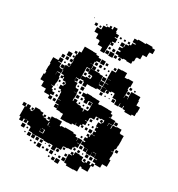

<svg xmlns="http://www.w3.org/2000/svg" viewBox="-218 -1063 1132 1224"><g transform="rotate(30 348.5 -451.0)"><path d="M361 -821H381V-829H359V-853H383V-831H387V-855H408V-864H420V-882H442V-888H418V-914H442V-920H480V-919H497V-925H545V-917H567V-885H545V-877H543V-849H515V-817H490V-812H487V-785H479V-763H443V-767H420V-762H382V-770H360V-792H381V-801H361ZM229 -793H203V-824H174V-858H205V-887H228V-894H244V-908H258V-894H268V-914H294V-890H300V-882H322V-860H305V-855H325V-827H305V-820H320V-802H302V-817H299V-793H297V-765H296V-736H266V-763H233V-789H229ZM217 -905H225V-897H217ZM129 -903H133V-899H129ZM152 -880H170V-862H152ZM394 -864V-878H408V-864ZM185 -877H197V-865H185ZM335 -877H347V-865H335ZM365 -877H377V-865H365ZM344 -844V-838H338V-844ZM332 -790H350V-772H332ZM304 -774V-788H318V-774ZM326 -766H356V-736H326ZM322 -740H300V-762H322ZM380 -742H362V-760H380ZM409 -743H393V-759H409ZM665 -185H663V-165H673V-117H639V-91H599V-100H578V-122H598V-125H573V-156H549V-154H572V-128H546V-151H545V-125H513V-151H510V-130H488V-152H509V-153H481V-159H457V-183H474V-190H458V-212H474V-223H461V-239H477V-226H482V-248H509V-250H488V-272H501V-280H488V-302H501V-306H484V-336H505V-343H491V-359H507V-345H513V-364H512V-365H489V-361H453V-337H428V-332H423V-307H404V-304H422V-278H404V-268H416V-254H402V-266H392V-248H366V-263H364V-246H343V-237H315V-235H263V-270H238V-273H211V-301H210V-280H188V-302H209V-307H185V-335H207V-337H185V-365H183V-387H175V-398H156V-424H175V-434H162V-448H176V-435H181V-448H176V-455H153V-476H147V-463H131V-479H144V-487H125V-513H122V-488H97V-484H122V-460H128V-422H125V-395H105V-392H120V-372H130V-361H149V-341H130V-332H150V-310H128V-330H88V-355H53V-389H27V-433H35V-452H30V-490H32V-510H28V-552H66V-574H92V-548H70V-544H92V-519H97V-514H121V-549H147V-553H149V-581H151V-599H148V-582H130V-600H147V-643H153V-667H169V-711H229V-710H258V-702H280V-693H301V-669H280V-660H272V-638H252V-637H275V-609H300V-610H338V-606H364V-577H365V-550H366V-574H392V-548H368V-543H391V-519H368V-512H339V-511H301V-489H277V-513H271V-519H247V-543H271V-549H299V-551H304V-572H300V-573H271V-605H246V-604H245V-578H246V-514H219V-494H220V-510H238V-492H222V-487H245V-461H249V-454H272V-428H252V-427H275V-395H273V-374H278V-392H300V-373H311V-370H338V-363H361V-346H366V-364H390V-370H393V-394H392V-424H368V-422H361V-399H337V-422H330V-429H307V-453H330V-460H368V-458H396V-457H425V-436H441V-439H497V-438H526V-422H540V-400H526V-398H546V-397H575V-365H546V-364H545V-345H547V-363H571V-340H575V-365H601V-369H637V-344H642V-341H669V-312H670V-270H668V-242H661V-219H645V-217H665ZM548 -552V-572H570V-555H572V-573H571V-609H637V-583H641V-550H668V-512H665V-485H644V-476H594V-487H575V-507H571V-489H547V-510H544V-486H514V-513H511V-516H484V-544H482V-548H459V-541H424V-516H394V-546H419V-547H395V-575H419V-577H395V-605H422V-606H394V-666H423V-697H451V-699H487V-667H509V-671H549V-631H542V-609H547V-573H546V-552ZM305 -695H333V-667H305ZM341 -689H357V-673H341ZM417 -673H401V-689H417ZM298 -660V-642H280V-660ZM310 -660H328V-642H310ZM131 -643V-659H147V-643ZM355 -657V-645H343V-657ZM374 -656H384V-646H374ZM95 -635H123V-607H95ZM278 -610V-632H300V-610ZM551 -613V-629H567V-613ZM326 -628V-614H312V-628ZM133 -615V-627H145V-615ZM384 -616H374V-626H384ZM584 -626H594V-616H584ZM367 -603H391V-579H367ZM69 -601H89V-581H69ZM99 -601H119V-581H99ZM249 -601H269V-581H249ZM568 -582H550V-600H568ZM131 -553V-569H147V-553ZM267 -569V-553H251V-569ZM282 -554V-568H296V-554ZM114 -566V-556H104V-566ZM120 -520H98V-542H120ZM430 -540H448V-522H430ZM465 -535H473V-527H465ZM249 -511H269V-491H249ZM509 -511V-491H489V-511ZM418 -510V-492H400V-510ZM443 -505V-497H435V-505ZM472 -504V-498H466V-504ZM95 -483V-464H96V-483ZM278 -482H300V-460H278ZM264 -476V-466H254V-476ZM282 -434V-448H296V-434ZM133 -447H145V-435H133ZM299 -401H279V-421H299ZM369 -421H389V-401H369ZM312 -418H326V-404H312ZM137 -409V-413H141V-409ZM599 -371H579V-391H599ZM386 -388V-374H372V-388ZM144 -376H134V-386H144ZM164 -376V-386H174V-376ZM324 -386V-376H314V-386ZM344 -376V-386H354V-376ZM176 -344H162V-358H176ZM462 -358H476V-344H462ZM178 -312H160V-330H178ZM431 -329H447V-313H431ZM475 -297V-285H463V-297ZM444 -296V-286H434V-296ZM480 -250H458V-272H480ZM447 -253H431V-269H447ZM670 -222V-240H688V-222ZM423 -118V-97H397V-93H370V-90H366V-64H337V-63H332V-38H306V-63H301V-64H279V-61H239V-65H186V-64H152V-68H126V-94H122V-98H96V-120H89V-101H69V-120H61V-99H37V-120H28V-190H8V-212H30V-192H37V-213H61V-192H70V-186H84V-194H72V-208H86V-196H90V-220H128V-214H152V-197H162V-208H176V-194H165V-190H188V-184H209V-221H236V-224H282V-193H292V-198H318V-202H380V-196H404V-184H422V-164H424V-186H454V-156H432V-154H452V-128H432V-118ZM191 -193V-209H207V-193ZM445 -207V-195H433V-207ZM216 -181H212V-158H216V-157H233V-158H216ZM459 -151H479V-131H459ZM187 -97H215V-124H192V-122H210V-100H188V-118H187ZM88 -121V-122H70V-121ZM519 -121H539V-101H519ZM549 -121H569V-101H549ZM477 -119V-103H461V-119ZM446 -118V-104H432V-118ZM495 -107V-115H503V-107ZM569 -74H580V-90H598V-72H582V-28H536V-35H524V4H496V6H442V-5H423V-34H422V-68H445V-73H431V-89H447V-75H452V-98H486V-95H513V-71H519V-67H536V-73H521V-89H537V-74H549V-91H569ZM91 -69H67V-93H91ZM372 -88H386V-74H372ZM114 -76H104V-86H114ZM150 -40H128V-62H150ZM180 -40H158V-62H180ZM209 -41H189V-61H209ZM220 -42V-60H238V-42ZM340 -60H358V-42H340ZM417 -59V-43H401V-59ZM283 -45V-57H295V-45ZM113 -47H105V-55H113ZM256 -48V-54H262V-48ZM242 -8H216V-34H242ZM330 -10H308V-32H330ZM420 -10H398V-32H420ZM297 -13H281V-29H297ZM386 -14H372V-28H386ZM205 -15H193V-27H205ZM265 -15H253V-27H265ZM174 -16H164V-26H174ZM353 -25V-17H345V-25ZM393 23H365V-5H393ZM359 19H339V-1H359ZM324 14H314V4H324Z"/></g></svg>

Font: Rubik-Storm
Style: Regular
Weight: 400
Designer: NaN (generative design), Hubert & Fischer (Rubik source font outlines)
Foundry: NaN, Hubert & Fischer
Version: Version 1.000